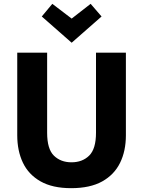

<svg xmlns="http://www.w3.org/2000/svg" viewBox="-20 -968 747 1002"><path d="M351 14Q254 14 191.5 -21.5Q129 -57 99.5 -119Q70 -181 70 -262V-693H226V-275Q226 -190 261.5 -155.5Q297 -121 353 -121Q410 -121 445.5 -156Q481 -191 481 -275V-693H637V-262Q637 -180 606.5 -118Q576 -56 513 -21Q450 14 351 14ZM354 -745 198 -882 253 -948 354 -871 453 -948 510 -882Z"/></svg>

Font: Ubuntu Sans ExtraBold
Style: Regular
Weight: 800
Designer: Dalton Maag Ltd
Foundry: Dalton Maag Ltd
Version: Version 1.006; ttfautohint (v1.8.4.7-5d5b)